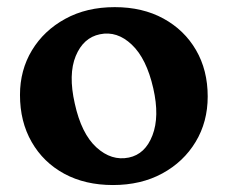

<svg xmlns="http://www.w3.org/2000/svg" viewBox="-20 -506 638 538"><path d="M301.5 -486Q379.5 -486 438 -454Q496.5 -422 529.2 -365.8Q562 -309.5 562 -235.5Q562 -164.5 528.2 -108.5Q494.5 -52.5 434.8 -20Q375 12.5 296.5 12.5Q218.5 12.5 160 -19.2Q101.5 -51 68.8 -108Q36 -165 36 -240Q36 -309.5 69.5 -365Q103 -420.5 162.8 -453.2Q222.5 -486 301.5 -486ZM341 -64.5Q387 -74 407.2 -126.8Q427.5 -179.5 409.5 -258.5Q390.5 -342 349.2 -381Q308 -420 260 -410Q213.5 -400.5 192.2 -349Q171 -297.5 189.5 -216Q208 -131.5 250.2 -93Q292.5 -54.5 341 -64.5Z"/></svg>

Font: Fraunces 9pt S100 SemiBold
Style: Regular
Weight: 600
Version: Version 1.000; ttfautohint (v1.8.3)